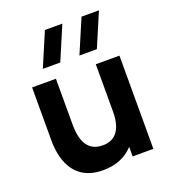

<svg xmlns="http://www.w3.org/2000/svg" viewBox="-148 -919 931 1045"><g transform="rotate(-20 318.0 -397.0)"><path d="M361.5 -615H462.5L545.5 -810H444.5ZM149.5 -615H250.5L333.5 -810H232.5ZM271 16C348.5 16 407 -12 446 -55.5V0H566V-540H429V-266C429 -132 361 -112 314 -112C198 -112 198 -236 198 -285V-540H60V-237C60 -192 60 16 271 16Z"/></g></svg>

Font: Manrope ExtraBold
Style: Regular
Weight: 800
Designer: Mikhail Sharanda
Foundry: Mikhail Sharanda
Version: Version 4.505